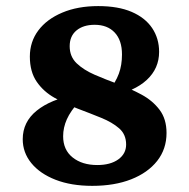

<svg xmlns="http://www.w3.org/2000/svg" viewBox="-20 -602 622 631"><path d="M283.2 8.8Q213.9 8.8 162.6 -11.2Q111.3 -31.2 83 -65.9Q54.7 -100.6 54.7 -144.5Q54.7 -201.2 100.6 -238.3Q146.5 -275.4 225.6 -290L240.2 -268.6Q211.9 -237.3 199.7 -210Q187.5 -182.6 187.5 -154.3Q187.5 -109.4 218.8 -84.5Q250 -59.6 299.8 -59.6Q342.8 -59.6 368.7 -78.1Q394.5 -96.7 394.5 -127Q394.5 -160.2 371.6 -180.2Q348.6 -200.2 312.5 -214.8Q276.4 -229.5 236.3 -244.6Q196.3 -259.8 159.7 -280.3Q123 -300.8 100.6 -333.5Q78.1 -366.2 78.1 -416Q78.1 -464.8 106 -502Q133.8 -539.1 184.6 -560.5Q235.4 -582 302.7 -582Q368.2 -582 412.6 -563Q457 -543.9 480 -509.8Q502.9 -475.6 502.9 -431.6Q502.9 -377 462.4 -339.4Q421.9 -301.8 346.7 -287.1L335 -298.8Q360.4 -332 370.6 -359.9Q380.9 -387.7 380.9 -422.9Q380.9 -469.7 356.9 -495.1Q333 -520.5 291 -520.5Q253.9 -520.5 231.4 -502Q209 -483.4 209 -450.2Q209 -416 231.9 -394Q254.9 -372.1 291 -356.4Q327.1 -340.8 368.2 -325.7Q409.2 -310.5 445.3 -291Q481.4 -271.5 504.4 -241.2Q527.3 -210.9 527.3 -165Q527.3 -112.3 496.6 -73.2Q465.8 -34.2 411.1 -12.7Q356.4 8.8 283.2 8.8Z"/></svg>

Font: Crimson Pro
Style: Bold
Weight: 700
Designer: Jacques Le Bailly
Foundry: Baron von Fonthausen
Version: Version 1.003